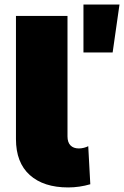

<svg xmlns="http://www.w3.org/2000/svg" viewBox="-20 -812 544 842"><path d="M110.5 -44.5C150.8 -8.2 207 10 279 10C311.7 10 344 5.3 376 -4L367 -171C362.3 -168.3 356.2 -166 348.5 -164C340.8 -162 333.3 -161 326 -161C310 -161 297.7 -165.5 289 -174.5C280.3 -183.5 276 -196.7 276 -214V-742H50V-202C50 -133.3 70.2 -80.8 110.5 -44.5ZM346 -792V-582H474L504 -792Z"/></svg>

Font: Montserrat Custom Black
Style: Regular
Weight: 900
Designer: Julieta Ulanovsky
Foundry: Julieta Ulanovsky
Version: Version 7.200